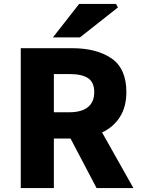

<svg xmlns="http://www.w3.org/2000/svg" viewBox="-20 -960 730 980"><path d="M86 -714H348Q473 -714 549 -662Q625 -610 625 -490Q625 -415 592 -363Q559 -311 501 -284L661 0H473L340 -253H255V0H86ZM461 -490Q461 -540 429.5 -561Q398 -582 334 -582H255V-387H334Q396 -387 428.5 -413Q461 -439 461 -490ZM384 -940H572L582 -922L388 -769H250Z"/></svg>

Font: Nebula Sans Bold
Style: Regular
Weight: 700
Designer: Paul D. Hunt for Adobe (as Source Sans)
Foundry: Nebula Entertainment & Broadcasting LLC
Version: Version 1.010